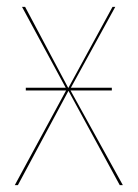

<svg xmlns="http://www.w3.org/2000/svg" viewBox="-20 -538 400 558"><path d="M337 0H328L179 -274L32 0H23L172 -275H55V-283H171L44 -518H53L178 -283H179L307 -518H315L186 -283H305V-275H185Z"/></svg>

Font: Fira Sans Compressed Eight
Style: Regular
Weight: 100
Width: 1
Designer: bBox Type GmbH & Carrois Corporate GbR & Edenspiekermann AG
Foundry: bBox Type GmbH & Carrois Corporate GbR & Edenspiekermann AG
Version: Version 4.301